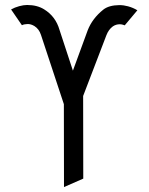

<svg xmlns="http://www.w3.org/2000/svg" viewBox="-20 -758 602 778"><path d="M24.9 -719.7Q39.6 -728 57.6 -732.9Q75.7 -737.8 89.8 -737.8Q130.4 -737.8 158.7 -720.2Q205.6 -691.4 221.2 -636.7L275.4 -471.7L335.4 -635.3Q354 -683.1 398.4 -718.8Q420.9 -736.8 463.4 -737.3Q481.4 -737.3 499 -732.4Q520 -726.6 536.6 -716.3L485.4 -655.3Q481.9 -656.7 478.5 -657.7Q471.7 -659.7 465.3 -659.7Q449.7 -659.7 437 -650.9Q419.9 -638.2 411.1 -615.2L316.9 -369.1L317.4 -34.2L239.3 0L238.8 -335.9L146 -616.7Q138.2 -640.6 119.6 -652.3Q105 -661.1 91.3 -660.6Q83 -660.2 78.6 -659.2Q73.7 -658.2 68.8 -655.8Z"/></svg>

Font: NovaMono
Style: Regular
Weight: 400
Monospace: yes
Version: Version 1.2